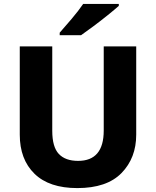

<svg xmlns="http://www.w3.org/2000/svg" viewBox="-20 -951 796 981"><path d="M676 -714H510V-284Q510 -129 379 -129Q314 -129 280.5 -164.5Q247 -200 247 -283V-714H81V-263Q81 -137 156 -63.5Q231 10 375 10Q526 10 601 -67Q676 -144 676 -263ZM587 -931H405Q382 -897 346 -854.5Q310 -812 285 -784V-771H394Q420 -789 457.5 -817Q495 -845 531 -874Q567 -903 587 -921Z"/></svg>

Font: Noto Sans UI Extra
Style: Regular
Weight: 800
Designer: Monotype Design Team
Foundry: Monotype Imaging Inc.
Version: Version 1.901